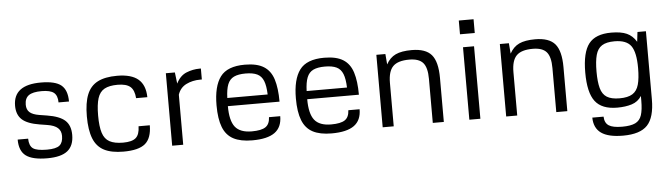

<svg xmlns="http://www.w3.org/2000/svg" viewBox="-51 -891 4554 1303"><g transform="rotate(-5 2225.5 -239.5)"><path d="M51.3 -132.8H122.6Q123.5 -84 148.9 -65.7Q174.3 -47.4 243.7 -47.4Q306.2 -47.4 329.8 -66.9Q353.5 -86.4 353.5 -131.3Q353.5 -166 331.3 -186Q309.1 -206.1 260.7 -213.9L209 -222.2Q126.5 -235.4 90.1 -268.3Q53.7 -301.3 53.7 -362.8Q53.7 -504.9 241.2 -504.9Q339.8 -504.9 380.4 -471.2Q420.9 -437.5 420.9 -359.9H349.6Q349.6 -406.2 325.2 -426.3Q300.8 -446.3 241.2 -446.3Q180.7 -446.3 153.6 -426.8Q126.5 -407.2 126.5 -363.8Q126.5 -330.1 146.7 -312Q167 -293.9 211.4 -286.6L263.2 -278.3Q349.1 -264.6 386 -231Q422.9 -197.3 422.9 -132.3Q422.9 -59.1 379.2 -23.9Q335.4 11.2 240.7 11.2Q140.6 11.2 95.9 -22Q51.3 -55.2 51.3 -132.8Z M876.5 -151.4H953.1Q952.6 -63.5 908.2 -26.1Q863.8 11.2 760.3 11.2Q678.2 11.2 628.2 -14.6Q578.1 -40.5 555.4 -97.9Q532.7 -155.3 532.7 -248.5Q532.7 -341.3 555.7 -397.7Q578.6 -454.1 628.7 -479.7Q678.7 -505.4 760.7 -505.4Q857.4 -505.4 904.5 -465.6Q951.7 -425.8 953.1 -342.8H876.5Q872.6 -397.9 845.5 -421.1Q818.4 -444.3 758.8 -444.3Q702.1 -444.3 669.4 -426.3Q636.7 -408.2 623 -365.2Q609.4 -322.3 609.4 -247.6Q609.4 -172.4 623.3 -129.2Q637.2 -85.9 670.9 -67.9Q704.6 -49.8 762.7 -49.8Q823.7 -49.8 849.6 -72.5Q875.5 -95.2 876.5 -151.4Z M1153.8 -493.7 1163.1 -417Q1189 -469.2 1232.9 -487.1Q1276.9 -504.9 1322.8 -504.9H1332V-430.2H1321.3Q1268.1 -430.2 1225.6 -409.2Q1183.1 -388.2 1167.5 -340.8V0H1092.3V-493.7Z M1637.7 11.2Q1558.1 11.2 1509.3 -14.6Q1460.4 -40.5 1438.2 -97.2Q1416 -153.8 1416 -246.6Q1416 -376 1463.6 -440.4Q1511.2 -504.9 1630.9 -504.9Q1713.4 -504.9 1759.8 -475.8Q1806.2 -446.8 1825.2 -386.7Q1844.2 -326.7 1844.2 -234.4H1492.2Q1492.2 -135.3 1526.1 -92.5Q1560.1 -49.8 1639.6 -49.8Q1704.6 -49.8 1733.2 -69.1Q1761.7 -88.4 1763.7 -135.7H1840.3Q1840.3 -60.5 1790.8 -24.7Q1741.2 11.2 1637.7 11.2ZM1493.2 -290H1768.1Q1766.1 -349.1 1752.7 -382.8Q1739.3 -416.5 1710 -430.7Q1680.7 -444.8 1630.9 -444.8Q1581.1 -444.8 1551.5 -430.7Q1522 -416.5 1508.5 -382.8Q1495.1 -349.1 1493.2 -290Z M2178.2 11.2Q2098.6 11.2 2049.8 -14.6Q2001 -40.5 1978.8 -97.2Q1956.5 -153.8 1956.5 -246.6Q1956.5 -376 2004.2 -440.4Q2051.8 -504.9 2171.4 -504.9Q2253.9 -504.9 2300.3 -475.8Q2346.7 -446.8 2365.7 -386.7Q2384.8 -326.7 2384.8 -234.4H2032.7Q2032.7 -135.3 2066.7 -92.5Q2100.6 -49.8 2180.2 -49.8Q2245.1 -49.8 2273.7 -69.1Q2302.2 -88.4 2304.2 -135.7H2380.9Q2380.9 -60.5 2331.3 -24.7Q2281.7 11.2 2178.2 11.2ZM2033.7 -290H2308.6Q2306.6 -349.1 2293.2 -382.8Q2279.8 -416.5 2250.5 -430.7Q2221.2 -444.8 2171.4 -444.8Q2121.6 -444.8 2092 -430.7Q2062.5 -416.5 2049.1 -382.8Q2035.6 -349.1 2033.7 -290Z M2526.4 0V-493.7H2587.9L2593.8 -422.4Q2618.2 -467.3 2658.2 -486.1Q2698.2 -504.9 2767.6 -504.9Q2862.3 -504.9 2902.6 -457.8Q2942.9 -410.6 2942.9 -299.8V0H2867.7V-299.8Q2867.7 -377 2839.6 -409.4Q2811.5 -441.9 2745.6 -441.9Q2668 -441.9 2634.8 -408.2Q2601.6 -374.5 2601.6 -295.9V0Z M3104 -676.8H3204.6V-583H3104ZM3191.9 0H3116.7V-493.7H3191.9Z M3367.7 0V-493.7H3429.2L3435.1 -422.4Q3459.5 -467.3 3499.5 -486.1Q3539.6 -504.9 3608.9 -504.9Q3703.6 -504.9 3743.9 -457.8Q3784.2 -410.6 3784.2 -299.8V0H3709V-299.8Q3709 -377 3680.9 -409.4Q3652.8 -441.9 3586.9 -441.9Q3509.3 -441.9 3476.1 -408.2Q3442.9 -374.5 3442.9 -295.9V0Z M4147 198.7Q4046.9 198.7 3998.5 164.3Q3950.2 129.9 3949.2 58.6H4025.9Q4027.3 101.6 4054.9 119.6Q4082.5 137.7 4146 137.7Q4204.6 137.7 4235.8 122.6Q4267.1 107.4 4278.8 71.3Q4290.5 35.2 4290.5 -27.3V-59.1Q4266.1 -21 4223.4 -7.6Q4180.7 5.9 4124 5.9Q4019.5 5.9 3973.9 -53.5Q3928.2 -112.8 3928.2 -250Q3928.2 -387.2 3974.1 -446Q4020 -504.9 4127 -504.9Q4193.4 -504.9 4232.7 -487.3Q4272 -469.7 4297.4 -427.7L4305.2 -493.7H4362.8V-30.3Q4362.8 93.3 4313.2 146Q4263.7 198.7 4147 198.7ZM4145.5 -55.7Q4202.1 -55.7 4233.2 -75Q4264.2 -94.2 4276.1 -137Q4288.1 -179.7 4288.1 -250Q4288.1 -356 4257.1 -400.1Q4226.1 -444.3 4144 -444.3Q4088.4 -444.3 4058.3 -425Q4028.3 -405.8 4016.6 -363.3Q4004.9 -320.8 4004.9 -250Q4004.9 -179.7 4016.6 -137Q4028.3 -94.2 4058.8 -75Q4089.4 -55.7 4145.5 -55.7Z"/></g></svg>

Font: Metrophobic
Style: Regular
Weight: 400
Designer: Vernon Adams
Foundry: Vernon Adams
Version: Version 3.200; ttfautohint (v1.8.4.7-5d5b);gftools[0.9.23]